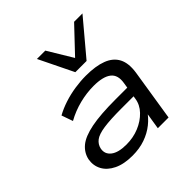

<svg xmlns="http://www.w3.org/2000/svg" viewBox="-200 -921 1088 1088"><g transform="rotate(-45 344.0 -376.5)"><path d="M252 9Q184 9 138.5 -13Q93 -35 73 -72Q53 -109 61 -154Q71 -198 106.5 -227Q142 -256 214.5 -270.5Q287 -285 409 -285H521L512 -225H397Q307 -225 255.5 -217.5Q204 -210 181.5 -192.5Q159 -175 153 -148Q145 -109 176 -84.5Q207 -60 272 -60Q327 -60 374 -79.5Q421 -99 453 -132.5Q485 -166 491 -208L508 -316Q518 -374 484 -400.5Q450 -427 375 -427Q319 -427 261.5 -412.5Q204 -398 152 -369L128 -437Q164 -457 207 -471Q250 -485 296 -492Q342 -499 385 -499Q463 -499 514 -479.5Q565 -460 586.5 -418.5Q608 -377 598 -310L549 0H463L481 -113L491 -114Q469 -79 434 -51Q399 -23 353.5 -7Q308 9 252 9ZM357 -555 256 -762H323L413 -613L554 -762H621L447 -555Z"/></g></svg>

Font: Nunito Sans 10pt Expanded
Style: Italic
Weight: 400
Width: 7
Italic angle: -9°
Designer: Vernon Adams
Foundry: Vernon Adams
Version: Version 3.101;gftools[0.9.27]